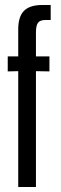

<svg xmlns="http://www.w3.org/2000/svg" viewBox="-20 -749 244 769"><path d="M53 -464 11 -463V-523H53V-631Q53 -683 76.5 -706Q100 -729 149 -729H183V-669H163Q140 -669 132 -657.5Q124 -646 124 -620V-523H178V-463L124 -464V0H53Z"/></svg>

Font: Mona Sans Condensed
Style: Regular
Weight: 400
Width: 3
Designer: Deni Anggara
Foundry: GitHub
Version: Version 2.000